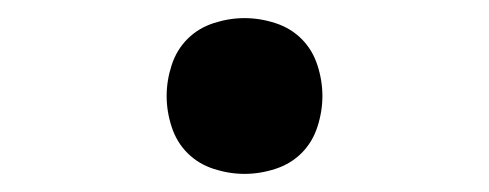

<svg xmlns="http://www.w3.org/2000/svg" viewBox="-20 -446 540 212"><path d="M250 -254Q233 -254 216 -259.5Q199 -265 187 -277Q175 -289 169.5 -306Q164 -323 164 -340Q164 -357 169.5 -374Q175 -391 187 -403Q199 -415 216 -420.5Q233 -426 250 -426Q267 -426 284 -420.5Q301 -415 313 -403Q325 -391 330.5 -374Q336 -357 336 -340Q336 -323 330.5 -306Q325 -289 313 -277Q301 -265 284 -259.5Q267 -254 250 -254Z"/></svg>

Font: Iosevka Term Medium
Style: Regular
Weight: 500
Monospace: yes
Designer: Belleve Invis
Foundry: Belleve Invis
Version: Version 26.3.1